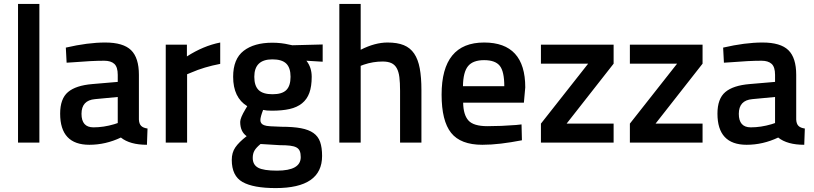

<svg xmlns="http://www.w3.org/2000/svg" viewBox="-20 -728 4155 980"><path d="M181 0V-708H72V0Z M689 -346V-118Q690 -96 700.5 -85.5Q711 -75 733 -72L730 11Q643 11 597 -26Q519 11 436 11Q287 11 287 -148Q287 -224 327 -258Q367 -292 452 -299L581 -310V-346Q581 -386 563.5 -402Q546 -418 512 -418Q480 -418 440 -416Q400 -414 352 -410L320 -408L316 -485Q428 -511 517 -511Q609 -511 649 -472Q689 -433 689 -346ZM581 -233 465 -222Q396 -216 396 -147Q396 -78 457 -78Q509 -78 563 -94L581 -100Z M935 0H826V-500H934V-440Q1018 -494 1104 -511V-402Q1021 -386 957 -358L935 -349Z M1624 68Q1624 232 1387 232Q1273 232 1218 201Q1163 170 1163 88Q1163 51 1181 24.5Q1199 -2 1239 -33Q1206 -56 1206 -106Q1206 -126 1233 -171L1242 -186Q1170 -230 1170 -336Q1170 -427 1223.5 -468.5Q1277 -510 1370 -510Q1416 -510 1457 -500L1472 -497L1627 -501V-413L1544 -418Q1571 -384 1571 -336Q1571 -287 1559 -254Q1547 -221 1521.5 -200.5Q1496 -180 1458 -171.5Q1420 -163 1367 -163Q1339 -163 1323 -167Q1309 -131 1309 -115Q1309 -96 1328 -89Q1337 -85 1359.5 -83.5Q1382 -82 1417 -81Q1477 -81 1516.5 -73.5Q1556 -66 1580 -49Q1604 -32 1614 -3.5Q1624 25 1624 68ZM1278 -336Q1278 -290 1300 -268.5Q1322 -247 1371 -247Q1420 -247 1441.5 -268.5Q1463 -290 1463 -336Q1463 -382 1441 -403.5Q1419 -425 1370 -425Q1278 -425 1278 -336ZM1270 78Q1270 113 1297.5 128Q1325 143 1394 143Q1515 143 1515 74Q1515 55 1510 43Q1505 31 1493 24.5Q1481 18 1460.5 15.5Q1440 13 1408 13L1310 7Q1288 25 1279 40.5Q1270 56 1270 78Z M1821 -392V0H1712V-708H1821V-474Q1894 -511 1958 -511Q2008 -511 2041 -497.5Q2074 -484 2094 -454.5Q2114 -425 2122.5 -379Q2131 -333 2131 -268V0H2022V-265Q2022 -306 2018.5 -334Q2015 -362 2005 -380Q1995 -398 1977.5 -406Q1960 -414 1933 -414Q1884 -414 1837 -398Z M2614 -90 2642 -93 2644 -12Q2587 -1 2537 5Q2487 11 2442 11Q2331 11 2282.5 -50Q2234 -111 2234 -245Q2234 -511 2451 -511Q2661 -511 2661 -282L2654 -204H2344Q2345 -142 2371 -113Q2397 -84 2468 -84Q2539 -84 2614 -90ZM2343 -288H2554Q2554 -363 2531 -392Q2508 -421 2451 -421Q2394 -421 2369 -390.5Q2344 -360 2343 -288Z M2982 -403 2741 -97V0H3112V-97H2872L3112 -403V-500H2741V-403Z M3436 -403 3195 -97V0H3566V-97H3326L3566 -403V-500H3195V-403Z M4044 -346V-118Q4045 -96 4055.5 -85.5Q4066 -75 4088 -72L4085 11Q3998 11 3952 -26Q3874 11 3791 11Q3642 11 3642 -148Q3642 -224 3682 -258Q3722 -292 3807 -299L3936 -310V-346Q3936 -386 3918.5 -402Q3901 -418 3867 -418Q3835 -418 3795 -416Q3755 -414 3707 -410L3675 -408L3671 -485Q3783 -511 3872 -511Q3964 -511 4004 -472Q4044 -433 4044 -346ZM3936 -233 3820 -222Q3751 -216 3751 -147Q3751 -78 3812 -78Q3864 -78 3918 -94L3936 -100Z"/></svg>

Font: Sunflower Medium
Style: Regular
Weight: 500
Designer: JIKJI
Foundry: JIKJI
Version: Version 1.00